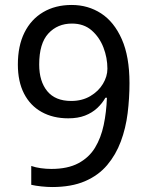

<svg xmlns="http://www.w3.org/2000/svg" viewBox="-20 -744 591 774"><path d="M190 10Q171 10 147 7.5Q123 5 106 1V-75Q123 -69 144.5 -66Q166 -63 187 -63Q253 -63 296 -86Q339 -109 363 -148.5Q387 -188 398 -240Q409 -292 411 -350H405Q392 -327 371.5 -308Q351 -289 322.5 -278Q294 -267 255 -267Q194 -267 148 -292.5Q102 -318 77 -366.5Q52 -415 52 -484Q52 -559 78.5 -612.5Q105 -666 154 -695Q203 -724 269 -724Q335 -724 387.5 -690Q440 -656 471 -586Q502 -516 502 -409Q502 -348 494.5 -287.5Q487 -227 467 -173.5Q447 -120 412 -78.5Q377 -37 322.5 -13.5Q268 10 190 10ZM267 -337Q311 -337 344 -356.5Q377 -376 395 -406Q413 -436 413 -467Q413 -511 397 -552.5Q381 -594 349.5 -621.5Q318 -649 270 -649Q212 -649 175 -609Q138 -569 138 -484Q138 -416 170.5 -376.5Q203 -337 267 -337Z"/></svg>

Font: lmalayalam85
Style: Book
Weight: 400
Designer: Jelle Bosma - Monotype Design Team
Foundry: Monotype Imaging Inc.
Version: Version 2.003